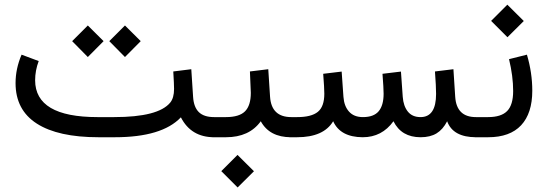

<svg xmlns="http://www.w3.org/2000/svg" viewBox="-20 -599 2391 838"><path d="M457 -419.4 525.4 -487.8 594.2 -419.4 525.4 -350.1ZM294.9 -419.4 363.3 -487.8 432.1 -419.4 363.3 -350.1ZM481 0H410.2Q233.4 0 140.6 -59.6Q47.9 -119.1 47.9 -236.3Q47.9 -299.3 74.2 -360.4L148.9 -332.5Q133.3 -291 133.3 -248.5Q133.8 -87.9 405.3 -87.9H478.5Q670.4 -87.9 722.7 -150.9Q739.7 -171.4 739.7 -210.9Q739.7 -230 736.3 -287.1L814.9 -296.9L822.8 -175.8Q825.7 -131.3 847.9 -109.6Q870.1 -87.9 914.6 -87.9H926.8V0H914.6Q814 0 769.5 -86.9Q687 0 481 0Z M945.8 147.9 1016.6 77.1 1088.4 148.4 1017.1 219.2ZM1262.2 0H1250.5Q1156.2 0 1118.2 -69.8Q1067.9 0 966.3 0H907.2V-87.9H966.3Q1024.4 -87.9 1049.6 -113.3Q1074.7 -138.7 1074.7 -193.8Q1074.7 -207.5 1070.8 -287.1L1150.9 -296.9L1158.7 -176.8Q1164.6 -87.9 1251.5 -87.9H1262.2Z M1434.1 -69.8Q1392.6 0 1276.4 0H1242.7V-87.9H1277.3Q1338.9 -87.9 1367.2 -110.8Q1395.5 -133.8 1395.5 -189.9Q1395.5 -214.8 1390.6 -276.9L1471.2 -286.6L1479 -176.3Q1481.9 -135.7 1503.4 -111.8Q1524.9 -87.9 1564 -87.9Q1611.3 -87.9 1632.8 -113.5Q1654.3 -139.2 1654.3 -189.9Q1654.3 -213.4 1649.4 -276.9L1730 -286.6L1737.8 -176.3Q1740.7 -136.2 1760 -112.1Q1779.3 -87.9 1815.4 -87.9Q1883.3 -87.9 1883.3 -189Q1883.3 -221.7 1878.4 -287.1L1959 -296.9L1966.8 -176.3Q1972.7 -87.9 2057.1 -87.9H2071.8V0H2058.1Q1957 0 1931.6 -69.8Q1913.1 -33.7 1885.3 -16.8Q1857.4 0 1815.9 0Q1731.9 0 1697.3 -69.8Q1647 0 1563 0Q1465.3 -0.5 1434.1 -69.8Z M2123.5 -507.8 2194.3 -578.6 2266.1 -507.3 2194.8 -436.5ZM2279.8 -360.4Q2303.2 -281.7 2303.2 -203.1Q2303.2 -104.5 2254.4 -52.2Q2205.6 0 2110.4 0H2052.2V-87.9H2110.4Q2167.5 -87.9 2193.6 -114.5Q2219.7 -141.1 2219.7 -201.7Q2219.7 -266.1 2201.7 -340.8Z"/></svg>

Font: Vazir FD-WOL
Style: FD-WOL
Weight: 400
Foundry: Based on Dejavu fonts, by Saber Rastikerdar
Version: Version 26.0.0